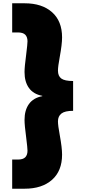

<svg xmlns="http://www.w3.org/2000/svg" viewBox="-20 -915 524 1166"><path d="M424 -242Q374 -242 353 -225.5Q332 -209 332 -178Q332 -153 343 -94Q357 -18 357 24Q357 123 296 177Q235 231 130 231H54V54H88Q120 54 133.5 40Q147 26 147 0Q147 -16 139 -80Q129 -154 129 -187Q129 -246 156 -283.5Q183 -321 237 -331V-333Q183 -343 156 -380.5Q129 -418 129 -477Q129 -510 139 -584Q147 -648 147 -664Q147 -690 133.5 -704Q120 -718 88 -718H54V-895H130Q235 -895 296 -841Q357 -787 357 -688Q357 -646 343 -570Q332 -511 332 -486Q332 -453 352.5 -438Q373 -423 424 -423Z"/></svg>

Font: Fz Poppins Black
Style: Regular
Weight: 900
Designer: Ninad Kale (Devanagari), Jonny Pinhorn (Latin)
Foundry: Indian Type Foundry
Version: Vit hóa bi Vntype.Com & FontZin.Com